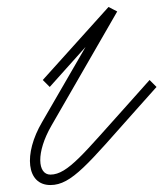

<svg xmlns="http://www.w3.org/2000/svg" viewBox="-20 -520 470 552"><path d="M125 12C186 12 234 -50 372 -205L430 -270L410 -290L344 -216C223 -82 175 -18 125 -18C88 -18 83 -81 128 -159L317 -487L292 -500L103 -290L123 -270L226 -385L101 -169C47 -77 56 12 125 12Z"/></svg>

Font: Louise
Style: Regular
Weight: 400
Designer: Ange Degheest & Luna Delabre & Camille Depalle
Foundry: Velvetyne Type Foundry
Version: Version 1.000;FEAKit 1.0